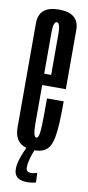

<svg xmlns="http://www.w3.org/2000/svg" viewBox="-87 -641 376 819"><g transform="rotate(10 101.5 -231.5)"><path d="M99.4 3.8Q12.9 3.8 12.9 -80.9Q12.9 -165.5 12.9 -299.9Q12.9 -455.8 12.9 -530.8Q12.9 -605.7 100.1 -605.7Q187.4 -605.7 187.4 -532.3Q187.4 -458.9 187.4 -301.8Q187.4 -288.5 187.4 -276.1H77.2V-325.3H121.5L115.2 -316.6Q115.2 -456.4 115.2 -503.6Q115.2 -550.8 100.1 -550.8Q85 -550.8 85 -503.6Q85 -456.4 85 -302.4Q85 -165.6 85 -108.2Q85 -50.8 99.4 -50.8ZM99.4 -50.8Q105.2 -50.8 108.4 -60.2Q111.7 -69.7 113.1 -90.2Q114.4 -110.6 114.8 -143.7Q115.2 -176.8 115.2 -223.4H187.4Q187.4 -171.7 185.7 -133.6Q183.9 -95.4 179.1 -69Q174.2 -42.5 164.7 -26.5Q155.1 -10.6 139.1 -3.4Q123.1 3.8 99.4 3.8L95.1 -21.1ZM93.5 143.2Q79.6 143.2 66.5 139.5Q53.4 135.9 44.9 125.4Q36.4 114.9 36.4 95.4Q36.4 77.9 41.7 59.3Q47.1 40.6 53.9 24.7Q60.7 8.8 64.6 0H102Q98.1 9.1 93.1 23.9Q88.1 38.7 84.7 53.9Q81.2 69.1 81.2 80Q81.2 92 86.7 96.7Q92.1 101.4 101.8 101.4Q107.8 101.4 113.6 100.6Q119.4 99.7 123.8 98.2Q128.2 96.8 129.2 95.8L131.1 137.4Q129.9 138.2 124.2 139.6Q118.6 140.9 110.6 142.1Q102.6 143.2 93.5 143.2Z"/></g></svg>

Font: Anybody UltraCondensed Thin
Style: Regular
Weight: 100
Width: 1
Designer: Tyler Finck
Foundry: Etcetera Type Company
Version: Version 1.110